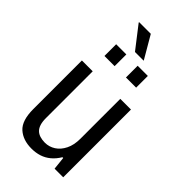

<svg xmlns="http://www.w3.org/2000/svg" viewBox="-276 -970 1054 1054"><g transform="rotate(45 251.0 -442.5)"><path d="M204 12Q138 12 98 -24Q58 -60 58 -149V-526H142V-163Q142 -135 148 -116Q154 -97 165.5 -85.5Q177 -74 194.5 -68.5Q212 -63 233 -63Q266 -63 294 -81Q322 -99 339 -133.5Q356 -168 356 -216V-526H439V0H372L364 -75H358Q340 -45 316.5 -25.5Q293 -6 265 3Q237 12 204 12ZM128 -631V-722H207V-631ZM295 -631V-722H374V-631ZM299 -765H231L131 -894L132 -897H222Z"/></g></svg>

Font: Archivo SemiCondensed
Style: Regular
Weight: 400
Width: 4
Designer: Hector Gatti
Foundry: Omnibus-Type
Version: Version 2.001